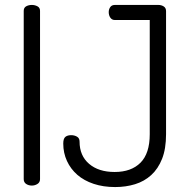

<svg xmlns="http://www.w3.org/2000/svg" viewBox="-20 -751 765 777"><path d="M76 -707Q76 -720 86 -725.5Q96 -731 109 -731Q121 -731 131.5 -725.5Q142 -720 142 -707V-26Q142 -13 131.5 -6.5Q121 0 109 0Q96 0 86 -6.5Q76 -13 76 -26ZM445 -670Q433 -670 426.5 -679.5Q420 -689 420 -702Q420 -713 426 -722Q432 -731 445 -731H621Q633 -731 642.5 -725Q652 -719 652 -706V-208Q652 -149 636 -108.5Q620 -68 592 -42.5Q564 -17 526.5 -5.5Q489 6 446 6Q398 6 359 -7Q320 -20 293 -43.5Q266 -67 251 -99.5Q236 -132 236 -170Q236 -190 244.5 -197Q253 -204 268 -204Q281 -204 291.5 -198Q302 -192 302 -178Q302 -121 340.5 -88Q379 -55 444 -55Q511 -55 548.5 -92.5Q586 -130 586 -208V-670Z"/></svg>

Font: AkaAcidDosis
Style: Regular
Weight: 400
Designer: Edgar Tolentino, Pablo Impallari, Igino Marini, Aka-Acid
Foundry: Edgar Tolentino, Pablo Impallari, Igino Marini, Cyberella
Version: Version 1.007